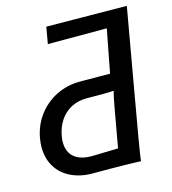

<svg xmlns="http://www.w3.org/2000/svg" viewBox="-110 -815 822 919"><g transform="rotate(-15 301.0 -355.5)"><path d="M32.5 -173Q32.5 -192 36.5 -217Q47.5 -279 83.5 -327.2Q119.5 -375.5 173.5 -402.5Q227.5 -429.5 291 -429.5L395.5 -429Q413 -428.5 440.5 -428.5L481.5 -642.5H189.5L204 -725L602 -721.5L539.5 -366.5Q508.5 -190.5 492.2 -96.5Q476 -2.5 475.5 14L398 12Q368 11 318.5 11H238Q176 11 129.5 -11.8Q83 -34.5 57.8 -76Q32.5 -117.5 32.5 -173ZM396.5 -139Q411 -221.5 420.8 -274.2Q430.5 -327 436 -345.5Q416 -343.5 377 -343.5L303 -344Q257.5 -344 223.2 -325.2Q189 -306.5 168 -274Q147 -241.5 140 -200.5Q137 -184 137 -169.5Q137 -122.5 166.5 -96.2Q196 -70 256 -70L385 -73.5Z"/></g></svg>

Font: JuliaMono Medium
Style: Italic
Weight: 500
Italic angle: -9°
Monospace: yes
Designer: cormullion
Foundry: corm
Version: Version 0.054; ttfautohint (v1.8.4)